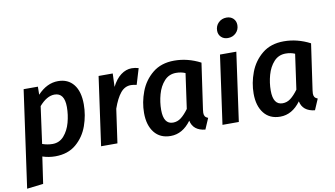

<svg xmlns="http://www.w3.org/2000/svg" viewBox="-94 -1017 2546 1458"><g transform="rotate(-10 1179.5 -288.5)"><path d="M111 -529H221L220 -467Q292 -544 378 -544Q455 -544 498 -490Q541 -436 541 -337Q541 -253 512.5 -172.5Q484 -92 421 -38.5Q358 15 260 15Q210 15 162 -1L132 205L6 220ZM411 -339Q411 -448 334 -448Q275 -448 216 -380L177 -95Q217 -81 256 -81Q309 -81 344 -121Q379 -161 395 -220Q411 -279 411 -339Z M999 -535 962 -412Q938 -418 918 -418Q871 -418 838 -378Q805 -338 778 -261L741 0H615L689 -529H798L794 -426Q823 -484 862.5 -513.5Q902 -543 946 -543Q972 -543 999 -535Z M1476 -493 1425 -138Q1423 -120 1423 -115Q1423 -98 1429.5 -88Q1436 -78 1453 -71L1417 13Q1324 3 1308 -75Q1242 15 1150 15Q1069 15 1024.5 -41Q980 -97 980 -192Q980 -274 1010.5 -355Q1041 -436 1107 -490Q1173 -544 1274 -544Q1378 -544 1476 -493ZM1112 -192Q1112 -82 1185 -82Q1219 -82 1247 -103.5Q1275 -125 1305 -166L1343 -436Q1311 -450 1272 -450Q1217 -450 1181 -410.5Q1145 -371 1128.5 -311.5Q1112 -252 1112 -192Z M1677 0H1551L1625 -529H1751ZM1635 -711Q1635 -748 1660 -772.5Q1685 -797 1722 -797Q1754 -797 1774 -777.5Q1794 -758 1794 -727Q1794 -691 1769 -666.5Q1744 -642 1707 -642Q1675 -642 1655 -661.5Q1635 -681 1635 -711Z M2321 -493 2270 -138Q2268 -120 2268 -115Q2268 -98 2274.5 -88Q2281 -78 2298 -71L2262 13Q2169 3 2153 -75Q2087 15 1995 15Q1914 15 1869.5 -41Q1825 -97 1825 -192Q1825 -274 1855.5 -355Q1886 -436 1952 -490Q2018 -544 2119 -544Q2223 -544 2321 -493ZM1957 -192Q1957 -82 2030 -82Q2064 -82 2092 -103.5Q2120 -125 2150 -166L2188 -436Q2156 -450 2117 -450Q2062 -450 2026 -410.5Q1990 -371 1973.5 -311.5Q1957 -252 1957 -192Z"/></g></svg>

Font: FiraGO Medium
Style: Italic
Weight: 500
Italic angle: -8°
Designer: bBox Type GmbH
Foundry: bBox Type GmbH
Version: Version 1.001